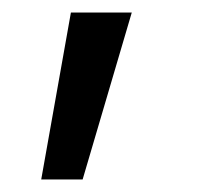

<svg xmlns="http://www.w3.org/2000/svg" viewBox="-20 -131 316 306"><path d="M111.7 155H45.7L93 -111H190Z"/></svg>

Font: 42dot Sans Light
Style: Regular
Weight: 300
Designer: 42dot
Version: Version 1.000